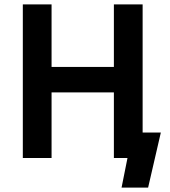

<svg xmlns="http://www.w3.org/2000/svg" viewBox="-20 -720 775 875"><path d="M84 0H215V-299H499V0H561L534 135H655L713 -116H630V-700H499V-415H215V-700H84Z"/></svg>

Font: Fixel Display SemiBold
Style: Regular
Weight: 600
Designer: AlfaBravo + MacPaw
Foundry: Kyrylo Tkachov, Marchela Mozhyna, Serhii Makarenko, Maria Weinstein, Zakhar Kryvoshyya
Version: Version 1.211